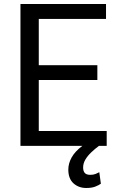

<svg xmlns="http://www.w3.org/2000/svg" viewBox="-20 -731 592 962"><path d="M475.6 0Q454.6 15.6 436.8 32.7Q418.9 49.8 407.7 68.6Q396.5 87.4 396.5 108.9Q396.5 125.5 404.5 135.3Q412.6 145 432.6 145Q447.8 145 459.2 140.4Q470.7 135.7 477.5 131.8L485.4 189.5Q474.6 197.3 457 204.1Q439.5 210.9 412.1 210.9Q374 210.9 348.1 187.5Q322.3 164.1 322.3 118.7Q322.3 87.9 339.1 57.6Q356 27.3 392.6 0H82.5V-710.9H511.2V-636.2H174.3V-404.3H467.8V-330.1H174.3V-74.7H514.6V0Z"/></svg>

Font: Robert Sans Medium
Style: Regular
Weight: 500
Designer: Christian Robertson (extended by Adam Twardoch)
Foundry: Google
Version: Version 12.135;April 2, 2019;FontCreator 11.5.0.2425 64-bit;